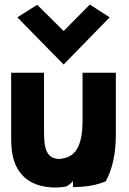

<svg xmlns="http://www.w3.org/2000/svg" viewBox="-20 -802 565 842"><path d="M29 -483V-203C29 -190 29 -176 30 -164C35 -56 93 10 197 19C221 22 246 20 270 16C282 10 292 2 300 -8V18H308C360 18 406 9 444 -7C474 -63 488 -130 488 -213V-483H342V-274C342 -177 319 -116 254 -107C250 -106 246 -105 242 -105C197 -105 177 -133 174 -191C173 -208 173 -225 173 -243V-483ZM56 -726 259 -519 461 -726 374 -782 259 -666 143 -781Z"/></svg>

Font: Bluebird
Style: SfBdNrw
Weight: 700
Designer: Jasper
Foundry: Cannot Into Space Fonts
Version: Version 0.98